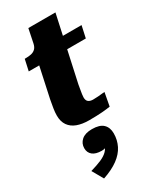

<svg xmlns="http://www.w3.org/2000/svg" viewBox="-261 -768 1000 1215"><g transform="rotate(-30 238.5 -161.0)"><path d="M218 5Q168 5 131.5 -8.5Q95 -22 75 -50.5Q55 -79 55 -123Q55 -146 59.5 -174.5Q64 -203 70 -234L132 -522L216 -541H477L458 -454H41L59 -536H66Q89 -536 107 -540Q125 -544 137.5 -556Q150 -568 155 -591L176 -693H374L272 -226Q269 -208 266 -191Q263 -174 261 -160.5Q259 -147 259 -138Q259 -115 271.5 -105.5Q284 -96 305 -96Q325 -96 342.5 -97.5Q360 -99 373 -100.5Q386 -102 391 -102L373 -5Q350 -1 312 2Q274 5 218 5ZM115 371 69 290Q117 276 148.5 262.5Q180 249 198.5 231Q217 213 224 187Q227 183 230.5 184Q234 185 236.5 188.5Q239 192 239 197Q229 204 217 208Q205 212 191 212Q147 212 124.5 193.5Q102 175 102 143Q102 108 128 85Q154 62 204 62Q260 62 285.5 86.5Q311 111 311 154Q311 202 290.5 243Q270 284 226.5 316Q183 348 115 371Z"/></g></svg>

Font: Roboto Serif ExtraBold
Style: Italic
Weight: 800
Italic angle: -10°
Version: Version 1.007